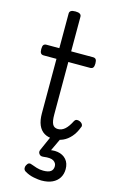

<svg xmlns="http://www.w3.org/2000/svg" viewBox="-147 -788 682 1113"><g transform="rotate(15 194.0 -231.0)"><path d="M229 17Q195 17 172 3Q149 -11 137 -39Q125 -67 125 -109V-436H48Q36 -436 30.5 -443.5Q25 -451 25 -468Q25 -486 30.5 -493Q36 -500 48 -500H125V-708Q125 -719 133.5 -724.5Q142 -730 160 -730Q178 -730 187 -724.5Q196 -719 196 -708V-500H327Q339 -500 344.5 -493Q350 -486 350 -468Q350 -451 344.5 -443.5Q339 -436 327 -436H196V-120Q196 -81 205.5 -63Q215 -45 238 -45Q261 -45 280 -62Q299 -79 317 -115Q322 -123 330 -124.5Q338 -126 350 -121Q362 -115 366 -106Q370 -97 365 -89Q352 -54 331 -30Q310 -6 284.5 5.5Q259 17 229 17ZM222 268Q206 268 176.5 262.5Q147 257 121 241Q112 235 110.5 225Q109 215 114 206Q120 194 127.5 191Q135 188 146 193Q159 198 178 204Q197 210 218 210Q249 210 263 199.5Q277 189 277 168Q277 149 259.5 137.5Q242 126 199 132Q189 133 183.5 131Q178 129 173 123Q168 116 168 109.5Q168 103 172 95L218 -9H275L221 106L198 92Q239 78 271.5 83.5Q304 89 323 111Q342 133 342 168Q342 198 328 220.5Q314 243 287.5 255.5Q261 268 222 268Z"/></g></svg>

Font: Playwrite GB S Light
Style: Regular
Weight: 300
Designer: Veronika Burian, José Scaglione
Foundry: TypeTogether
Version: Version 1.002